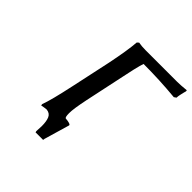

<svg xmlns="http://www.w3.org/2000/svg" viewBox="-204 -807 1104 1104"><g transform="rotate(45 347.5 -255.0)"><path d="M326.2 -199.2Q308.1 -111.8 308.1 -77.1Q308.1 -42.5 316.9 -41Q334 -39.6 343.8 -36.9Q353.5 -34.2 356 -31.7Q358.4 -29.3 357.9 -25.9L312 130.9L313 129.9Q313 130.4 312 134Q311 137.7 311 138.2H250L248 129.9Q250 99.6 250 87.9Q250 47.9 240 25.4Q230 2.9 202.1 0Q185.1 1.5 163.1 5.9L162.1 -3.9Q182.1 -57.1 212.9 -201.2Q221.7 -241.2 239 -322.5Q256.3 -403.8 265.1 -443.8Q291 -570.8 295.9 -638.2L306.2 -647.9Q332 -643.1 362.8 -643.1H620.1Q647.5 -643.1 693.8 -647.9L694.8 -640.1Q692.9 -633.8 690.9 -625.7Q689 -617.7 687.3 -610.1Q685.5 -602.5 685.1 -600.1Q682.1 -586.9 682.1 -576.2L668.9 -566.9Q541.5 -579.1 411.1 -579.1Q404.8 -563.5 393.1 -512.5Q381.3 -461.4 377.9 -441.9Z"/></g></svg>

Font: Linear Smooth
Style: Bold Italic
Weight: 700
Designer: Philipp H. Poll, Flanker
Foundry: Philipp H. Poll, reworked by Flanker
Version: Version 1.061 | FøM Fix